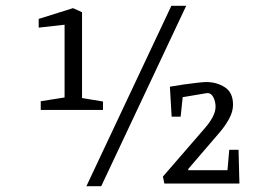

<svg xmlns="http://www.w3.org/2000/svg" viewBox="-20 -631 951 660"><path d="M277 9 569 -611H620L328 9ZM120 -283 202 -296V-546L113 -536V-566L231 -603L262 -589V-294L334 -282V-253H120ZM570 -230 564 -333Q586 -337 611 -340.5Q636 -344 658 -346.5Q680 -349 689 -349Q725 -349 753 -331Q781 -313 781 -271Q781 -247 767.5 -222.5Q754 -198 736 -177L627 -50V-46H762L768 -116H800L803 0H545L540 -24L682 -188Q721 -232 721 -264Q721 -282 713.5 -296.5Q706 -311 694 -311Q690 -311 673.5 -308Q657 -305 638 -302Q619 -299 608 -297L601 -230Z"/></svg>

Font: Grenze Gotisch Light
Style: Regular
Weight: 300
Designer: Renata Polastri
Foundry: Omnibus-Type
Version: Version 1.001